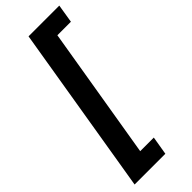

<svg xmlns="http://www.w3.org/2000/svg" viewBox="-293 -799 970 970"><g transform="rotate(-45 192.0 -314.0)"><path d="M13.7 140.1 164.1 -768.1H383.8L367.7 -668.9H271L152.8 41H250L233.4 140.1Z"/></g></svg>

Font: Inter 24pt SemiBold
Style: Italic
Weight: 600
Italic angle: -9.3988°
Designer: Rasmus Andersson
Foundry: rsms
Version: Version 4.001;git-66647c0bb